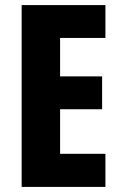

<svg xmlns="http://www.w3.org/2000/svg" viewBox="-20 -734 479 754"><path d="M394 0H65V-714H394V-585H216V-434H381V-305H216V-130H394Z"/></svg>

Font: Noto Sans Malayalam ExtraCondensed ExtraBold
Style: Regular
Weight: 800
Width: 2
Designer: Jelle Bosma - Monotype Design Team
Foundry: Monotype Imaging Inc.
Version: Version 2.104; ttfautohint (v1.8.4.7-5d5b)